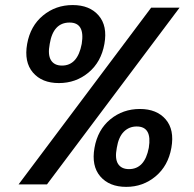

<svg xmlns="http://www.w3.org/2000/svg" viewBox="-20 -726 762 756"><path d="M86.9 -553.2Q99.6 -624 149.4 -665Q199.2 -706.1 266.1 -706.1Q333 -706.1 368.4 -665Q403.8 -624 391.1 -553.2Q378.4 -481.9 328.6 -440.4Q278.8 -398.9 211.9 -398.9Q145 -398.9 109.6 -440.4Q74.2 -481.9 86.9 -553.2ZM253.9 -637.2Q189.5 -637.2 175.8 -553.2Q167.5 -510.3 180.7 -489Q193.8 -467.8 224.1 -467.8Q285.6 -467.8 301.8 -553.2Q315.4 -637.2 253.9 -637.2ZM53.2 0 575.2 -695.8H687L165 0ZM530.8 -296.9Q597.2 -296.9 632.3 -256.1Q667.5 -215.3 654.8 -144Q642.1 -72.8 592.5 -31.5Q543 9.8 477.1 9.8Q410.2 9.8 374.8 -31.5Q339.4 -72.8 352.1 -144Q364.7 -215.3 414.3 -256.1Q463.9 -296.9 530.8 -296.9ZM518.1 -228Q488.3 -228 467.5 -207.3Q446.8 -186.5 439.9 -144Q431.6 -101.6 444.8 -80.8Q458 -60.1 487.8 -60.1Q549.8 -60.1 565.9 -144Q579.6 -228 518.1 -228Z"/></svg>

Font: SVN-Poppins Medium
Style: Italic
Weight: 500
Italic angle: -10°
Designer: Ninad Kale (Devanagari), Jonny Pinhorn (Latin)
Foundry: Indian Type Foundry
Version: Version 3.002 2017